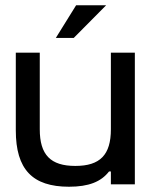

<svg xmlns="http://www.w3.org/2000/svg" viewBox="-20 -700 591 729"><path d="M492 0V-500H401V-209C401 -112 360 -70 266 -70C172 -70 131 -112 131 -209V-500H40V-205C40 -57 103 9 242 9C317 9 364 -10 394 -49H401V0ZM192 -556H260L383 -680H269Z"/></svg>

Font: LT Wave Alt
Style: Regular
Weight: 400
Designer: Daniel Lyons
Version: Version 2.5 (Glyphs App)